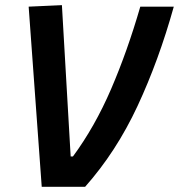

<svg xmlns="http://www.w3.org/2000/svg" viewBox="-20 -719 689 739"><path d="M140.6 0 90.3 -693.4 218.3 -699.2 252 -116.7H260.7Q345.2 -231.4 407.7 -376.5Q470.2 -521.5 520 -693.4H648.9Q591.3 -486.8 509.3 -310.8Q427.2 -134.8 307.6 0Z"/></svg>

Font: CaskaydiaCove NF
Style: Bold Italic
Weight: 700
Italic angle: -10°
Designer: Aaron Bell
Foundry: Saja Typeworks
Version: Version 2111.001; VTT 6.35;Nerd Fonts 3.2.1